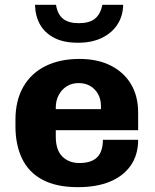

<svg xmlns="http://www.w3.org/2000/svg" viewBox="-20 -765 640 795"><path d="M303 10Q214 10 156.5 -20.5Q99 -51 71.5 -108Q44 -165 44 -242V-269Q44 -349 76.5 -405.5Q109 -462 168.5 -491.5Q228 -521 309 -521Q384 -521 438.5 -493.5Q493 -466 522.5 -416.5Q552 -367 552 -298V-226H211V-199Q211 -144 238 -117Q265 -90 309 -90Q358 -90 382 -113.5Q406 -137 406 -186H552Q552 -124 521.5 -80Q491 -36 435.5 -13Q380 10 303 10ZM211 -313H398V-326Q398 -354 386 -375.5Q374 -397 353.5 -409Q333 -421 306 -421Q277 -421 256 -407.5Q235 -394 223 -371Q211 -348 211 -321ZM303 -588Q243 -588 204 -608.5Q165 -629 145.5 -664Q126 -699 125 -745H212Q218 -706 241 -687.5Q264 -669 306 -669Q350 -669 373 -687.5Q396 -706 404 -745H490Q489 -699 466.5 -664Q444 -629 402.5 -608.5Q361 -588 303 -588Z"/></svg>

Font: Chivo Mono Medium
Style: Bold
Weight: 700
Monospace: yes
Version: Version 1.008